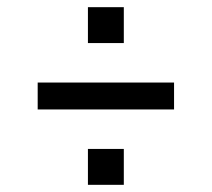

<svg xmlns="http://www.w3.org/2000/svg" viewBox="-20 -580 590 535"><path d="M225 -460V-560H325V-460ZM85 -275V-350H465V-275ZM225 -65V-165H325V-65Z"/></svg>

Font: Share Tech
Style: Regular
Weight: 400
Designer: Ralph du Carrois
Foundry: Carrois Type Design
Version: Version 1.100